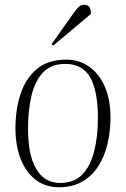

<svg xmlns="http://www.w3.org/2000/svg" viewBox="-20 -774 530 808"><path d="M228 14Q171 14 130 -17.5Q89 -49 67 -105Q45 -161 45 -234Q45 -313 66.5 -378.5Q88 -444 135 -483.5Q182 -523 259 -523Q313 -523 355 -493.5Q397 -464 421 -409.5Q445 -355 445 -279Q445 -222 432.5 -169Q420 -116 394 -75Q368 -34 326.5 -10Q285 14 228 14ZM233 -4Q291 -4 325.5 -39Q360 -74 376 -136Q392 -198 392 -278Q392 -390 360 -447.5Q328 -505 254 -505Q196 -505 162 -470Q128 -435 113 -373.5Q98 -312 98 -232Q98 -120 133 -62Q168 -4 233 -4ZM287 -715Q303 -738 312.5 -746Q322 -754 335 -754Q351 -754 357.5 -742Q364 -730 362 -715L204 -582L197 -588Z"/></svg>

Font: Display Extralight
Style: Italic
Weight: 200
Italic angle: -2°
Designer: Latin by Veronika Burian and Jose Scaglione. Greek by Irene Vlachou. Cyrillic by Vera Evstafieva
Foundry: TypeTogether
Version: Version 3.002